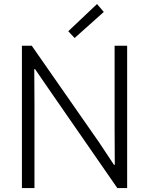

<svg xmlns="http://www.w3.org/2000/svg" viewBox="-20 -951 753 971"><path d="M90.8 -719.7H140.6L481.4 -230.5L556.6 -117.2H560.5L559.6 -303.7V-719.7H623V0H573.2L234.4 -489.3L157.2 -601.6H153.3L154.3 -420.9V0H90.8ZM325.2 -793 470.7 -930.7 504.9 -890.6 357.4 -758.8Z"/></svg>

Font: Reddit Sans Fudge Light
Style: Regular
Weight: 300
Designer: Stephen Hutchings
Foundry: Reddit
Version: Version 1.013